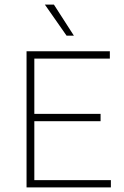

<svg xmlns="http://www.w3.org/2000/svg" viewBox="-20 -819 540 839"><path d="M96 0V-595H460V-563H130V-32H464.5V0ZM120 -289.5V-321.5H419.5V-289.5ZM271 -663 176 -799H215.5L303 -663Z"/></svg>

Font: Encode Sans SC Condensed Thin Thin
Style: Regular
Weight: 250
Version: Version 3.002